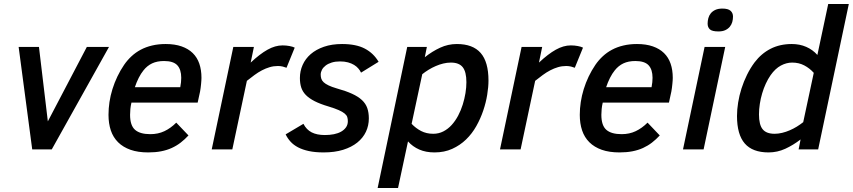

<svg xmlns="http://www.w3.org/2000/svg" viewBox="-20 -747 4264 960"><path d="M238.8 0H141.1L73.2 -512.2H174.8L219.2 -140.1L414.1 -512.2H524.9Z M637.2 -233.9Q633.3 -217.3 631.8 -201.9Q630.4 -186.5 630.4 -172.9Q630.4 -119.6 655.3 -97.9Q680.2 -76.2 731.4 -76.2Q770.5 -76.2 802 -91.1Q833.5 -106 861.3 -133.8L922.4 -69.8Q903.8 -49.8 883.3 -33.9Q862.8 -18.1 838.6 -7.1Q814.5 3.9 785.4 9.5Q756.3 15.1 721.2 15.1Q669.9 15.1 632.6 2Q595.2 -11.2 570.6 -35.6Q545.9 -60.1 534.2 -94.7Q522.5 -129.4 522.5 -172.9Q522.5 -204.1 527.3 -236.6Q532.2 -269 542.2 -301.3Q552.2 -333.5 566.9 -364.3Q581.5 -395 600.6 -422.9Q616.7 -446.3 637.5 -465.6Q658.2 -484.9 683.8 -498.5Q709.5 -512.2 740.7 -519.5Q772 -526.9 808.6 -526.9Q854 -526.9 887.7 -515.1Q921.4 -503.4 943.6 -481.7Q965.8 -460 976.6 -428.7Q987.3 -397.5 987.3 -357.9Q987.3 -352.5 986.8 -344.5Q986.3 -336.4 985.4 -326.9Q984.4 -317.4 983.2 -307.6Q981.9 -297.9 980.5 -290L968.3 -233.9ZM881.3 -311Q883.8 -323.7 885 -335.7Q886.2 -347.7 886.2 -357.9Q886.2 -399.4 866.5 -420.7Q846.7 -441.9 800.3 -441.9Q765.6 -441.9 740.7 -430.2Q715.8 -418.5 697.3 -395Q684.6 -379.4 673.6 -357.7Q662.6 -335.9 654.3 -311Z M1412.6 -408.2Q1405.8 -411.1 1394 -414.1Q1382.3 -417 1369.6 -417Q1348.1 -417 1328.4 -411.1Q1308.6 -405.3 1289.6 -395.3Q1270.5 -385.3 1252 -371.6Q1233.4 -357.9 1214.4 -342.8L1141.6 0H1038.6L1146.5 -512.2H1249.5L1233.4 -434.1Q1279.3 -477.1 1317.6 -498.5Q1356 -520 1392.6 -520Q1411.1 -520 1427.7 -516.8Q1444.3 -513.7 1453.6 -508.8Z M1497.1 -127.9Q1512.2 -98.6 1538.3 -85.2Q1564.5 -71.8 1604.5 -71.8Q1628.4 -71.8 1649.4 -75.9Q1670.4 -80.1 1685.8 -88.9Q1701.2 -97.7 1710.2 -110.6Q1719.2 -123.5 1719.2 -141.1Q1719.2 -152.3 1716.3 -161.6Q1713.4 -170.9 1703.1 -179.4Q1692.9 -188 1673.6 -196.5Q1654.3 -205.1 1622.1 -214.8Q1580.6 -227.1 1553 -241.2Q1525.4 -255.4 1509 -272.2Q1492.7 -289.1 1486.1 -309.8Q1479.5 -330.6 1479.5 -356.9Q1479.5 -391.6 1493.2 -422.4Q1506.8 -453.1 1533.4 -476.3Q1560.1 -499.5 1599.6 -513.2Q1639.2 -526.9 1690.4 -526.9Q1760.7 -526.9 1804.2 -503.9Q1847.7 -481 1873 -438L1785.2 -383.8Q1780.3 -394.5 1771.7 -404.5Q1763.2 -414.6 1750.5 -422.4Q1737.8 -430.2 1720.2 -435.1Q1702.6 -439.9 1680.2 -439.9Q1656.7 -439.9 1638.7 -434.3Q1620.6 -428.7 1608.4 -419.4Q1596.2 -410.2 1589.8 -398.2Q1583.5 -386.2 1583.5 -374Q1583.5 -363.3 1586.4 -353.8Q1589.4 -344.2 1598.1 -335.9Q1606.9 -327.6 1622.6 -320.1Q1638.2 -312.5 1663.1 -305.2Q1709 -292.5 1740 -278.3Q1771 -264.2 1789.8 -246.6Q1808.6 -229 1816.4 -206.5Q1824.2 -184.1 1824.2 -154.8Q1824.2 -119.1 1809.6 -88.1Q1794.9 -57.1 1766.4 -34.2Q1737.8 -11.2 1695.6 2Q1653.3 15.1 1598.1 15.1Q1555.7 15.1 1524.2 8.3Q1492.7 1.5 1470 -10.5Q1447.3 -22.5 1432.4 -39.1Q1417.5 -55.7 1408.2 -75.2Z M1970.2 192.9H1868.2L2016.1 -512.2H2114.3L2104 -460.9Q2141.1 -490.2 2180.7 -508.5Q2220.2 -526.9 2264.2 -526.9Q2344.2 -526.9 2383.3 -482.2Q2422.4 -437.5 2422.4 -344.2Q2422.4 -312 2416 -272.9Q2409.7 -233.9 2396.2 -194.1Q2382.8 -154.3 2361.6 -116.5Q2340.3 -78.6 2310.3 -49.6Q2280.3 -20.5 2241 -2.7Q2201.7 15.1 2152.3 15.1Q2109.4 15.1 2076.4 0.7Q2043.5 -13.7 2020 -40ZM2038.1 -127.9Q2058.6 -106 2085.4 -92Q2112.3 -78.1 2146 -78.1Q2173.8 -78.1 2197 -90.1Q2220.2 -102.1 2238.5 -122.3Q2256.8 -142.6 2270.8 -168.9Q2284.7 -195.3 2293.7 -224.1Q2302.7 -252.9 2307.4 -281.7Q2312 -310.5 2312 -335.9Q2312 -387.7 2293.7 -410.9Q2275.4 -434.1 2234.4 -434.1Q2215.3 -434.1 2196.3 -429.4Q2177.2 -424.8 2158.7 -416.7Q2140.1 -408.7 2123 -398.2Q2106 -387.7 2091.3 -376Z M2854 -408.2Q2847.2 -411.1 2835.4 -414.1Q2823.7 -417 2811 -417Q2789.6 -417 2769.8 -411.1Q2750 -405.3 2731 -395.3Q2711.9 -385.3 2693.4 -371.6Q2674.8 -357.9 2655.8 -342.8L2583 0H2480L2587.9 -512.2H2690.9L2674.8 -434.1Q2720.7 -477.1 2759 -498.5Q2797.4 -520 2834 -520Q2852.5 -520 2869.1 -516.8Q2885.7 -513.7 2895 -508.8Z M2993.7 -233.9Q2989.7 -217.3 2988.3 -201.9Q2986.8 -186.5 2986.8 -172.9Q2986.8 -119.6 3011.7 -97.9Q3036.6 -76.2 3087.9 -76.2Q3127 -76.2 3158.4 -91.1Q3189.9 -106 3217.8 -133.8L3278.8 -69.8Q3260.3 -49.8 3239.7 -33.9Q3219.2 -18.1 3195.1 -7.1Q3170.9 3.9 3141.8 9.5Q3112.8 15.1 3077.6 15.1Q3026.4 15.1 2989 2Q2951.7 -11.2 2927 -35.6Q2902.3 -60.1 2890.6 -94.7Q2878.9 -129.4 2878.9 -172.9Q2878.9 -204.1 2883.8 -236.6Q2888.7 -269 2898.7 -301.3Q2908.7 -333.5 2923.3 -364.3Q2938 -395 2957 -422.9Q2973.1 -446.3 2993.9 -465.6Q3014.6 -484.9 3040.3 -498.5Q3065.9 -512.2 3097.2 -519.5Q3128.4 -526.9 3165 -526.9Q3210.4 -526.9 3244.1 -515.1Q3277.8 -503.4 3300 -481.7Q3322.3 -460 3333 -428.7Q3343.8 -397.5 3343.8 -357.9Q3343.8 -352.5 3343.3 -344.5Q3342.8 -336.4 3341.8 -326.9Q3340.8 -317.4 3339.6 -307.6Q3338.4 -297.9 3336.9 -290L3324.7 -233.9ZM3237.8 -311Q3240.2 -323.7 3241.5 -335.7Q3242.7 -347.7 3242.7 -357.9Q3242.7 -399.4 3222.9 -420.7Q3203.1 -441.9 3156.7 -441.9Q3122.1 -441.9 3097.2 -430.2Q3072.3 -418.5 3053.7 -395Q3041 -379.4 3030 -357.7Q3019 -335.9 3010.7 -311Z M3395 0 3502.9 -512.2H3606L3498 0ZM3518.1 -628.9Q3518.1 -642.6 3521.7 -656.2Q3525.4 -669.9 3533.9 -680.4Q3542.5 -690.9 3556.6 -697.5Q3570.8 -704.1 3591.8 -704.1Q3620.6 -704.1 3632.8 -693.1Q3645 -682.1 3645 -664.1Q3645 -650.4 3641.4 -637.2Q3637.7 -624 3629.2 -613.5Q3620.6 -603 3606.7 -596.4Q3592.8 -589.8 3572.3 -589.8Q3540.5 -589.8 3529.3 -600.3Q3518.1 -610.8 3518.1 -628.9Z M3665 -167Q3665 -199.2 3670.7 -234.4Q3676.3 -269.5 3687.5 -304.7Q3698.7 -339.8 3715.1 -373Q3731.4 -406.2 3752.9 -435.1Q3786.6 -479.5 3833 -503.2Q3879.4 -526.9 3939 -526.9Q3978.5 -526.9 4011 -512.7Q4043.5 -498.5 4066.9 -472.2L4121.1 -727.1H4224.1L4070.8 0H3973.1L3982.9 -49.8Q3946.3 -21.5 3906.5 -3.2Q3866.7 15.1 3822.8 15.1Q3742.7 15.1 3703.9 -29.5Q3665 -74.2 3665 -167ZM3833 -371.1Q3819.8 -352.1 3809.1 -328.9Q3798.3 -305.7 3790.8 -280Q3783.2 -254.4 3779.1 -227.5Q3774.9 -200.7 3774.9 -174.8Q3774.9 -123.5 3793.2 -100.8Q3811.5 -78.1 3853 -78.1Q3871.6 -78.1 3890.9 -82.8Q3910.2 -87.4 3928.7 -95.5Q3947.3 -103.5 3964.4 -114Q3981.4 -124.5 3996.1 -136.2L4048.8 -382.8Q4028.3 -405.8 4001.5 -419.9Q3974.6 -434.1 3940.9 -434.1Q3912.1 -434.1 3884.3 -419.2Q3856.4 -404.3 3833 -371.1Z"/></svg>

Font: Clear Sans Medium
Style: Italic
Weight: 500
Italic angle: -12°
Foundry: Intel Corporation
Version: Version 1.00